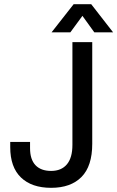

<svg xmlns="http://www.w3.org/2000/svg" viewBox="-20 -888 562 920"><path d="M225 12Q132 12 80.5 -37.5Q29 -87 29 -183V-208H124V-178Q124 -124 150 -96.5Q176 -69 225 -69Q274 -69 300.5 -100.5Q327 -132 327 -194V-686H422V-199Q422 -92 370.5 -40Q319 12 225 12ZM227 -733 333 -868H417L522 -733H432L375 -812L317 -733Z"/></svg>

Font: Archivo VF Beta
Style: Regular
Weight: 400
Designer: Hector Gatti
Foundry: Omnibus-Type
Version: Version 1.002